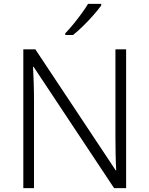

<svg xmlns="http://www.w3.org/2000/svg" viewBox="-20 -968 769 988"><path d="M629 0H567L153 -624H150Q152 -585 153.5 -541.5Q155 -498 155 -451V0H100V-714H162L575 -92H578Q576 -123 575 -171Q574 -219 574 -261V-714H629ZM501 -940Q486 -919 461.5 -891Q437 -863 409 -835.5Q381 -808 356 -788H316V-797Q335 -816 357 -843Q379 -870 399.5 -898Q420 -926 433 -948H501Z"/></svg>

Font: Noto Sans Sinhala Light
Style: Regular
Weight: 300
Designer: Jelle Bosma - Monotype Design Team
Foundry: Monotype Imaging Inc.
Version: Version 2.006; ttfautohint (v1.8.4.7-5d5b)